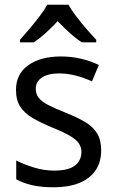

<svg xmlns="http://www.w3.org/2000/svg" viewBox="-20 -786 492 816"><path d="M410 -148Q410 -96 385.5 -61Q361 -26 316 -8Q271 10 208 10Q155 10 116.5 1Q78 -8 49 -24V-104Q80 -88 123 -74.5Q166 -61 210 -61Q271 -61 298.5 -82.5Q326 -104 326 -140Q326 -160 315.5 -176Q305 -192 278.5 -208Q252 -224 202 -244Q154 -264 119.5 -284Q85 -304 66.5 -332Q48 -360 48 -404Q48 -472 100.5 -509Q153 -546 238 -546Q284 -546 324 -536.5Q364 -527 400 -510L371 -440Q350 -450 327 -457.5Q304 -465 280.5 -469.5Q257 -474 233 -474Q184 -474 158 -456.5Q132 -439 132 -409Q132 -387 144 -371Q156 -355 183.5 -340.5Q211 -326 259 -307Q307 -288 341 -268Q375 -248 392.5 -219.5Q410 -191 410 -148ZM271 -766Q283 -744 304 -716.5Q325 -689 348 -662.5Q371 -636 389 -617V-606H328Q303 -622 277 -645.5Q251 -669 225 -696Q200 -669 174.5 -646Q149 -623 124 -606H65V-617Q83 -637 105 -663Q127 -689 148 -716.5Q169 -744 181 -766Z"/></svg>

Font: Noto Sans Display
Style: Regular
Weight: 400
Designer: Monotype Design Team
Foundry: Monotype Imaging Inc.
Version: Version 2.003